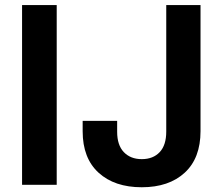

<svg xmlns="http://www.w3.org/2000/svg" viewBox="-20 -748 901 777"><path d="M209.5 -727.5V0H69.3V-727.5ZM553.7 9.8Q443.4 9.8 378.9 -49.1Q314.5 -107.9 314.5 -216.8V-258.8H454.1V-214.8Q454.1 -160.6 481.2 -132.3Q508.3 -104 553.7 -104Q599.6 -104 626.2 -132.3Q652.8 -160.6 652.8 -215.3V-727.5H791.5V-217.3Q791.5 -107.9 727.5 -49.1Q663.6 9.8 553.7 9.8Z"/></svg>

Font: Inter Cardless
Style: Bold
Weight: 700
Designer: Rasmus Andersson
Foundry: rsms
Version: Version 4.001;git-9221beed3